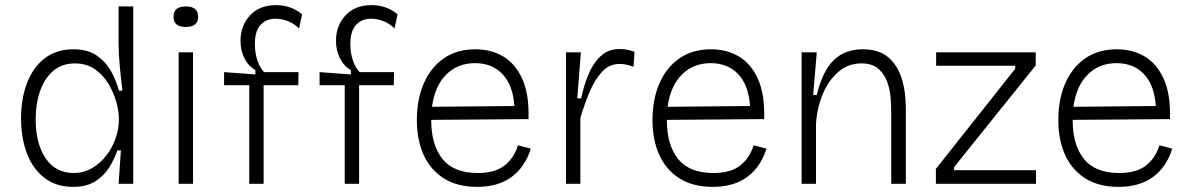

<svg xmlns="http://www.w3.org/2000/svg" viewBox="-20 -716 4636 748"><path d="M265 12Q198 12 152.5 -23.5Q107 -59 84.5 -119.5Q62 -180 62 -255Q62 -332 85.5 -393Q109 -454 154.5 -489Q200 -524 265 -524Q323 -524 358.5 -498.5Q394 -473 414 -436Q434 -399 443 -363H457Q452 -402 447 -453.5Q442 -505 442 -544V-691H499V0H442L451 -130H437Q425 -94 404 -61.5Q383 -29 349.5 -8.5Q316 12 265 12ZM267 -42Q306 -42 338.5 -61Q371 -80 394.5 -110.5Q418 -141 430.5 -177.5Q443 -214 443 -248V-256Q443 -283 433 -319Q423 -355 402.5 -389.5Q382 -424 349.5 -446.5Q317 -469 272 -469Q221 -469 187 -439.5Q153 -410 136 -361Q119 -312 119 -251Q119 -156 158 -99Q197 -42 267 -42Z M676 0V-512H732V0ZM704 -611Q656 -611 656 -651Q656 -691 704 -691Q752 -691 752 -651Q752 -611 704 -611Z M951 0V-384H853V-435L975 -426V-443Q947 -459 932 -489.5Q917 -520 917 -557Q917 -616 954 -656Q991 -696 1055 -696Q1087 -696 1113 -686Q1139 -676 1157 -660L1145 -605Q1129 -622 1104.5 -632.5Q1080 -643 1053 -643Q1017 -643 995 -619Q973 -595 973 -545Q973 -509 983 -480Q993 -451 1009 -435H1143L1142 -384H1007V0Z M1323 0V-384H1225V-435L1347 -426V-443Q1319 -459 1304 -489.5Q1289 -520 1289 -557Q1289 -616 1326 -656Q1363 -696 1427 -696Q1459 -696 1485 -686Q1511 -676 1529 -660L1517 -605Q1501 -622 1476.5 -632.5Q1452 -643 1425 -643Q1389 -643 1367 -619Q1345 -595 1345 -545Q1345 -509 1355 -480Q1365 -451 1381 -435H1515L1514 -384H1379V0Z M1839 12Q1761 12 1708.5 -21.5Q1656 -55 1630 -113.5Q1604 -172 1604 -248Q1604 -328 1630.5 -390Q1657 -452 1708 -488Q1759 -524 1832 -524Q1893 -524 1940.5 -496Q1988 -468 2015 -408Q2042 -348 2039 -252L1660 -249V-248Q1660 -151 1704 -96.5Q1748 -42 1841 -42Q1909 -42 1946 -71.5Q1983 -101 1998 -150L2048 -137Q2026 -66 1973.5 -27Q1921 12 1839 12ZM1831 -470Q1763 -470 1718.5 -425.5Q1674 -381 1663 -300L1984 -303Q1978 -386 1937 -428Q1896 -470 1831 -470Z M2185 0V-512H2243L2229 -333H2244Q2255 -385 2273.5 -428.5Q2292 -472 2321.5 -498.5Q2351 -525 2393 -525Q2405 -525 2419.5 -523Q2434 -521 2452 -514L2448 -456Q2434 -461 2420.5 -464Q2407 -467 2394 -467Q2354 -467 2326 -437Q2298 -407 2277.5 -359Q2257 -311 2241 -256V0Z M2757 12Q2679 12 2626.5 -21.5Q2574 -55 2548 -113.5Q2522 -172 2522 -248Q2522 -328 2548.5 -390Q2575 -452 2626 -488Q2677 -524 2750 -524Q2811 -524 2858.5 -496Q2906 -468 2933 -408Q2960 -348 2957 -252L2578 -249V-248Q2578 -151 2622 -96.5Q2666 -42 2759 -42Q2827 -42 2864 -71.5Q2901 -101 2916 -150L2966 -137Q2944 -66 2891.5 -27Q2839 12 2757 12ZM2749 -470Q2681 -470 2636.5 -425.5Q2592 -381 2581 -300L2902 -303Q2896 -386 2855 -428Q2814 -470 2749 -470Z M3103 0V-512H3162L3148 -346H3162Q3184 -438 3227.5 -481Q3271 -524 3342 -524Q3403 -524 3439.5 -493.5Q3476 -463 3492.5 -411Q3509 -359 3509 -294V0H3452V-282Q3452 -305 3449.5 -336.5Q3447 -368 3436 -398Q3425 -428 3401.5 -448.5Q3378 -469 3336 -469Q3284 -469 3245.5 -435.5Q3207 -402 3185 -348.5Q3163 -295 3159 -234V0Z M3626 0V-58L3935 -448V-460H3627V-512H4015V-461L3697 -65V-53H4016V0Z M4338 12Q4260 12 4207.5 -21.5Q4155 -55 4129 -113.5Q4103 -172 4103 -248Q4103 -328 4129.5 -390Q4156 -452 4207 -488Q4258 -524 4331 -524Q4392 -524 4439.5 -496Q4487 -468 4514 -408Q4541 -348 4538 -252L4159 -249V-248Q4159 -151 4203 -96.5Q4247 -42 4340 -42Q4408 -42 4445 -71.5Q4482 -101 4497 -150L4547 -137Q4525 -66 4472.5 -27Q4420 12 4338 12ZM4330 -470Q4262 -470 4217.5 -425.5Q4173 -381 4162 -300L4483 -303Q4477 -386 4436 -428Q4395 -470 4330 -470Z"/></svg>

Font: Bricolage Grotesque 10pt ExtraLight
Style: Regular
Weight: 200
Designer: Mathieu Triay
Foundry: Atelier Triay
Version: Version 1.000; ttfautohint (v1.8.4.7-5d5b);gftools[0.9.32]